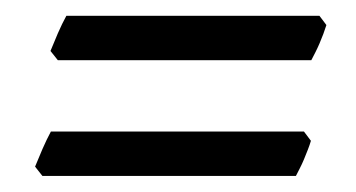

<svg xmlns="http://www.w3.org/2000/svg" viewBox="-20 -396 450 243"><path d="M393.1 -364.3Q391.6 -359.4 389.2 -353L384.3 -340.8Q381.8 -335 378.9 -329.3Q376 -323.7 374 -319.8H53.2L43.9 -331.5Q47.9 -341.3 53.2 -353.8Q58.6 -366.2 64 -376H384.3ZM373.5 -217.8Q372.1 -212.9 369.6 -206.5L364.7 -194.3Q362.3 -188.5 359.4 -182.9Q356.4 -177.2 354.5 -173.3H33.7L24.4 -185.1Q28.3 -194.8 33.7 -207.3Q39.1 -219.7 44.4 -229.5H364.7Z"/></svg>

Font: Gentium Plus Afr
Style: Italic
Weight: 400
Italic angle: -8°
Designer: J. Victor Gaultney, Annie Olsen, Iska Routamaa, Becca Hirsbrunner
Foundry: SIL International
Version: Version 5.000